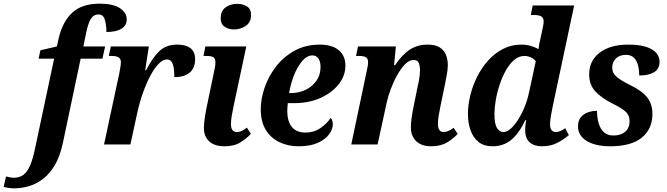

<svg xmlns="http://www.w3.org/2000/svg" viewBox="-153 -790 3646 1050"><path d="M-76 240Q-90 240 -107 237.5Q-124 235 -133 232L-120 175Q-113 177 -100.5 179.5Q-88 182 -78 182Q-47 182 -25.5 166.5Q-4 151 12 114Q28 77 41 11L143 -469H58L68 -515L158 -536L168 -581Q190 -674 243.5 -722Q297 -770 392 -770Q465 -770 502.5 -745.5Q540 -721 540 -684Q540 -651 511.5 -633Q483 -615 429 -615Q429 -652 420.5 -681.5Q412 -711 386 -711Q358 -711 342.5 -684.5Q327 -658 316 -600L303 -536H422L407 -469H288L191 -9Q175 66 146 114.5Q117 163 79.5 190.5Q42 218 2 229Q-38 240 -76 240Z M500 -392Q503 -409 505.5 -424Q508 -439 508 -451Q508 -469 495 -476.5Q482 -484 461 -484H442L453 -536H661L641 -406H646Q680 -473 717.5 -509.5Q755 -546 815 -546Q914 -546 914 -466Q914 -418 884.5 -393Q855 -368 800 -368Q801 -413 792 -439Q783 -465 760 -465Q738 -465 714.5 -441Q691 -417 669 -375.5Q647 -334 628.5 -281.5Q610 -229 598 -174L560 0H416Z M1128 -629Q1097 -629 1075.5 -643.5Q1054 -658 1054 -689Q1054 -731 1081 -750Q1108 -769 1144 -769Q1175 -769 1197.5 -755Q1220 -741 1220 -708Q1220 -668 1191 -648.5Q1162 -629 1128 -629ZM1075 10Q1020 10 991 -17Q962 -44 962 -90Q962 -113 967.5 -150Q973 -187 983 -232L1017 -395Q1021 -411 1023 -425Q1025 -439 1025 -449Q1025 -470 1014 -477Q1003 -484 977 -484H960L970 -536H1194L1125 -212Q1119 -183 1114.5 -157.5Q1110 -132 1110 -112Q1110 -68 1142 -68Q1157 -68 1169.5 -74Q1182 -80 1197 -92L1219 -58Q1196 -33 1162 -11.5Q1128 10 1075 10Z M1480 10Q1423 10 1376 -12Q1329 -34 1301 -79Q1273 -124 1273 -193Q1273 -249 1294 -310.5Q1315 -372 1356 -425.5Q1397 -479 1457.5 -512.5Q1518 -546 1596 -546Q1663 -546 1699.5 -515.5Q1736 -485 1736 -431Q1736 -376 1699.5 -329.5Q1663 -283 1600 -254.5Q1537 -226 1456 -226H1421Q1420 -216 1419 -205Q1418 -194 1418 -183Q1418 -127 1443 -96Q1468 -65 1518 -65Q1564 -65 1600 -90Q1636 -115 1655 -145Q1667 -134 1667 -109Q1667 -84 1647 -56Q1627 -28 1585.5 -9Q1544 10 1480 10ZM1436 -281Q1482 -281 1519 -299Q1556 -317 1578 -349Q1600 -381 1600 -424Q1600 -454 1588 -470.5Q1576 -487 1556 -487Q1526 -487 1499.5 -456Q1473 -425 1454.5 -377.5Q1436 -330 1428 -281Z M2205 10Q2151 10 2122 -19Q2093 -48 2094 -96Q2094 -118 2098 -146Q2102 -174 2110 -213L2126 -292Q2131 -312 2137.5 -347Q2144 -382 2144 -407Q2144 -426 2138 -444Q2132 -462 2109 -462Q2085 -462 2062 -438.5Q2039 -415 2018.5 -378Q1998 -341 1983.5 -301.5Q1969 -262 1962 -230L1912 0H1768L1852 -399Q1855 -412 1857.5 -426Q1860 -440 1860 -450Q1860 -469 1848.5 -476.5Q1837 -484 1811 -484H1794L1805 -536H2012L2002 -433H2007Q2046 -491 2088 -518.5Q2130 -546 2186 -546Q2228 -546 2252 -530.5Q2276 -515 2286 -489.5Q2296 -464 2296 -434Q2296 -408 2289.5 -376Q2283 -344 2278 -317L2256 -211Q2250 -182 2246 -157.5Q2242 -133 2242 -112Q2242 -68 2273 -68Q2297 -68 2328 -91L2350 -58Q2328 -33 2292.5 -11.5Q2257 10 2205 10Z M2541 10Q2493 10 2463.5 -14Q2434 -38 2420 -78.5Q2406 -119 2406 -167Q2406 -214 2418.5 -266.5Q2431 -319 2455.5 -368.5Q2480 -418 2515.5 -458Q2551 -498 2597 -522Q2643 -546 2698 -546Q2725 -546 2749.5 -539Q2774 -532 2792 -521Q2793 -534 2797 -553Q2801 -572 2803 -581L2812 -623Q2815 -637 2817.5 -650Q2820 -663 2820 -673Q2820 -692 2807.5 -700Q2795 -708 2766 -708H2750L2760 -760H2987L2871 -215Q2866 -191 2860.5 -160Q2855 -129 2855 -111Q2855 -68 2887 -68Q2900 -68 2914 -74.5Q2928 -81 2938 -89L2958 -51Q2934 -30 2897 -10Q2860 10 2810 10Q2769 10 2744 -11.5Q2719 -33 2719 -80Q2719 -92 2720.5 -106Q2722 -120 2725 -133H2720Q2684 -58 2641.5 -24Q2599 10 2541 10ZM2599 -68Q2626 -68 2654.5 -100.5Q2683 -133 2706.5 -183.5Q2730 -234 2741 -288L2777 -455Q2767 -469 2749.5 -476.5Q2732 -484 2716 -484Q2684 -484 2658.5 -462Q2633 -440 2613 -404Q2593 -368 2579 -325.5Q2565 -283 2558 -241Q2551 -199 2551 -166Q2551 -112 2565 -90Q2579 -68 2599 -68Z M3184 10Q3104 10 3056 -19Q3008 -48 3008 -98Q3008 -130 3023 -148.5Q3038 -167 3062 -175.5Q3086 -184 3112 -184Q3112 -148 3120.5 -117.5Q3129 -87 3148.5 -68Q3168 -49 3202 -49Q3242 -49 3266 -69.5Q3290 -90 3290 -127Q3290 -161 3266.5 -181Q3243 -201 3196 -224Q3135 -255 3102 -291Q3069 -327 3069 -384Q3069 -458 3126.5 -502Q3184 -546 3283 -546Q3347 -546 3384.5 -532.5Q3422 -519 3438 -498Q3454 -477 3454 -453Q3454 -413 3424 -395Q3394 -377 3343 -377Q3343 -404 3337 -430Q3331 -456 3315 -473Q3299 -490 3271 -490Q3235 -490 3215.5 -470.5Q3196 -451 3195 -422Q3195 -390 3219.5 -369.5Q3244 -349 3291 -326Q3357 -294 3386 -257.5Q3415 -221 3415 -167Q3415 -85 3357 -37.5Q3299 10 3184 10Z"/></svg>

Font: Noto Serif SemiCondensed
Style: Bold Italic
Weight: 700
Width: 4
Italic angle: -12°
Designer: Monotype Design Team
Foundry: Monotype Imaging Inc.
Version: Version 2.014